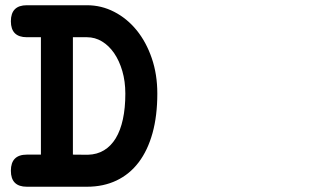

<svg xmlns="http://www.w3.org/2000/svg" viewBox="-20 -667 1244 733"><path d="M82.5 -524.9Q21.5 -524.9 21.5 -585.9Q21.5 -647 82.5 -647H312Q367.2 -647 416 -621.8Q464.8 -596.7 501.5 -551.8Q538.1 -506.8 559.3 -445.1Q580.6 -383.3 580.6 -309.6Q580.6 -225.1 562.3 -158.9Q543.9 -92.8 509.5 -47.4Q475.1 -2 425 22Q375 45.9 312 45.9H82.5Q21.5 45.9 21.5 -15.1Q21.5 -76.7 82.5 -76.7H136.2V-524.9ZM258.3 -524.9V-76.7Q278.8 -76.7 290 -76.4Q301.3 -76.2 306.6 -76.2Q312 -76.2 313.5 -76.2Q314.9 -76.2 315.4 -76.2Q350.6 -77.1 377.2 -93.3Q403.8 -109.4 421.9 -139.2Q439.9 -168.9 449.2 -211.9Q458.5 -254.9 458.5 -309.6Q458.5 -356.4 447 -395.8Q435.5 -435.1 415.8 -463.9Q396 -492.7 369.4 -508.8Q342.8 -524.9 312 -524.9Z"/></svg>

Font: Erica Type
Style: Bold Italic
Weight: 700
Monospace: yes
Designer: Peter Wiegel
Foundry: Peter Wiegel
Version: Version 1.000 2010 initial release